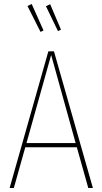

<svg xmlns="http://www.w3.org/2000/svg" viewBox="-20 -937 510 957"><path d="M420 0 363 -203H106L49 0H28L221 -681H249L443 0ZM112 -224H357L235 -663ZM138 -917 197 -785 182 -778 117 -907ZM230 -916 284 -789 269 -782 209 -906Z"/></svg>

Font: Fira Sans Extra Condensed Thin
Style: Regular
Weight: 250
Width: 1
Designer: Carrois Corporate & Edenspiekermann AG
Foundry: Carrois Corporate GbR & Edenspiekermann AG
Version: Version 4.203